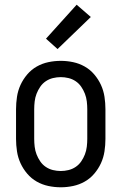

<svg xmlns="http://www.w3.org/2000/svg" viewBox="-20 -786 515 814"><path d="M238 8Q211 8 185 2.5Q159 -3 136 -16Q113 -29 95.5 -49.5Q78 -70 67 -94Q56 -118 52 -144.5Q48 -171 48 -197V-323Q48 -349 52 -375.5Q56 -402 67 -426Q78 -450 95.5 -470.5Q113 -491 136 -504Q159 -517 185 -522.5Q211 -528 238 -528Q264 -528 290 -522.5Q316 -517 339 -504Q362 -491 379.5 -470.5Q397 -450 408 -426Q419 -402 423 -375.5Q427 -349 427 -323V-197Q427 -171 423 -144.5Q419 -118 408 -94Q397 -70 379.5 -49.5Q362 -29 339 -16Q316 -3 290 2.5Q264 8 238 8ZM238 -61Q254 -61 270.5 -65Q287 -69 301 -78.5Q315 -88 324.5 -102Q334 -116 340 -131.5Q346 -147 348 -164Q350 -181 350 -197V-323Q350 -339 348 -356Q346 -373 340 -388.5Q334 -404 324.5 -418Q315 -432 301 -441.5Q287 -451 270.5 -455Q254 -459 238 -459Q221 -459 204.5 -455Q188 -451 174 -441.5Q160 -432 150.5 -418Q141 -404 135 -388.5Q129 -373 127 -356Q125 -339 125 -323V-197Q125 -181 127 -164Q129 -147 135 -131.5Q141 -116 150.5 -102Q160 -88 174 -78.5Q188 -69 204.5 -65Q221 -61 238 -61ZM224 -578 175 -622 305 -766 365 -714Z"/></svg>

Font: Iosevka QP
Style: Regular
Weight: 400
Designer: Belleve Invis
Foundry: Belleve Invis
Version: Version 20.0.0; ttfautohint (v1.8.4)